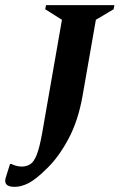

<svg xmlns="http://www.w3.org/2000/svg" viewBox="-99 -580 465 747"><path d="M-42 147Q-89 147 -76 109L-60 58H-55Q-34 68 -14 68Q4 68 18.5 59Q33 50 44 22Q55 -6 65 -62L142 -503L77 -544L80 -560H346L343 -544L274 -503L222 -206Q205 -110 167.5 -40Q130 30 86 73Q42 117 13 132Q-16 147 -42 147Z"/></svg>

Font: Spectral SC
Style: Bold Italic
Weight: 700
Italic angle: -10°
Designer: Jean-Baptiste Levee
Foundry: Production Type
Version: Version 2.001